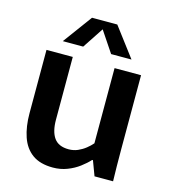

<svg xmlns="http://www.w3.org/2000/svg" viewBox="-109 -811 806 910"><g transform="rotate(15 293.5 -356.0)"><path d="M234 11Q171 11 133 -16.5Q95 -44 78 -94Q61 -144 61 -209V-520H190V-212Q190 -154 212 -123Q234 -92 284 -92Q308 -92 328.5 -101Q349 -110 366 -123.5Q383 -137 395 -151V-520H525V-158Q525 -113 525.5 -74Q526 -35 527 0H436L409 -72H405Q388 -53 362 -33.5Q336 -14 303.5 -1.5Q271 11 234 11ZM125 -580 230 -723H354L462 -580H362L293 -683L225 -580Z"/></g></svg>

Font: Murecho Thin Medium
Style: Regular
Weight: 500
Version: Version 1.010